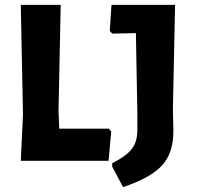

<svg xmlns="http://www.w3.org/2000/svg" viewBox="-20 -665 813 794"><path d="M430 -133 440 -121 429 0H66L75 -191L66 -645H231L222 -207L225 -133ZM704 -645 695 -213 697 -122Q697 -34 651.5 17.5Q606 69 489 109L444 24V10Q502 -19 525 -49Q548 -79 548 -126V-197L542 -528L444 -526L434 -537L441 -645Z"/></svg>

Font: Alegreya Sans ExtraBold
Style: Regular
Weight: 800
Designer: Juan Pablo del Peral
Foundry: Huerta Tipografica
Version: Version 2.007